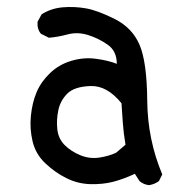

<svg xmlns="http://www.w3.org/2000/svg" viewBox="-20 -539 540 561"><path d="M415 2Q399.4 0 387.7 -9.8L374 -31.2Q340.8 -15.6 310.5 -7.8Q280.3 0 243.7 -1Q207 -2 173.8 -18.6Q140.6 -35.2 112.3 -62Q84 -88.9 75.2 -126Q66.4 -163.1 70.3 -201.2Q74.2 -239.3 86.9 -269.5Q99.6 -299.8 126 -325.2Q152.3 -350.6 188.5 -361.3Q224.6 -372.1 260.7 -367.2Q296.9 -362.3 321.3 -352.5Q321.3 -389.6 294.9 -408.2Q268.6 -426.8 237.8 -436.5Q207 -446.3 177.7 -438.5Q148.4 -430.7 123 -428.7L99.6 -440.4Q87.9 -454.1 89.8 -475.6L101.6 -497.1Q128.9 -514.6 163.1 -517.6Q197.3 -520.5 231 -514.6Q264.6 -508.8 315.4 -483.4Q366.2 -458 387.7 -408.2Q409.2 -358.4 410.2 -245.1Q411.1 -131.8 454.1 -29.3L444.3 -9.8Q430.7 0 415 2ZM319.3 -92.8 346.7 -116.2Q340.8 -151.4 338.9 -179.7Q336.9 -208 335 -237.3Q293 -289.1 245.1 -287.6Q197.3 -286.1 176.8 -265.6Q156.2 -245.1 150.4 -216.8Q144.5 -188.5 147.5 -161.1Q150.4 -133.8 168.9 -115.2Q187.5 -96.7 214.8 -85.4Q242.2 -74.2 270.5 -78.6Q298.8 -83 319.3 -92.8Z"/></svg>

Font: NaikaiFont
Style: Regular
Weight: 400
Version: Version 1.67